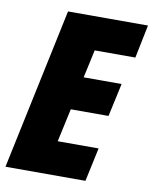

<svg xmlns="http://www.w3.org/2000/svg" viewBox="-81 -776 669 837"><g transform="rotate(10 253.0 -357.0)"><path d="M1 0H355L387 -149H206L238 -296H405L437 -443H269L296 -567H476L506 -714H152Z"/></g></svg>

Font: Noto Sans Condensed Black
Style: Italic
Weight: 900
Width: 3
Italic angle: -12°
Designer: Monotype Design Team
Foundry: Monotype Imaging Inc.
Version: Version 2.013